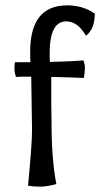

<svg xmlns="http://www.w3.org/2000/svg" viewBox="-20 -695 375 719"><path d="M100 -208 97 -408Q57 -408 40 -407Q34 -423 34 -438.5Q34 -454 36 -462H94Q93 -475 93 -502Q93 -675 232 -675Q290 -675 335 -644Q335 -587 302 -561Q271 -615 228 -615Q166 -615 166 -496Q166 -474 167 -463Q251 -465 292 -469Q298 -456 298 -440.5Q298 -425 294 -403Q256 -405 172 -407V-313L173 -237Q173 -98 191 -6Q157 4 130 4Q103 4 85 0Q100 -155 100 -208Z"/></svg>

Font: Port Lligat Sans
Style: Regular
Weight: 400
Designer: Dario Muhafara, Eduardo Rodriguez Tunni
Foundry: Tipo
Version: Version 1.002